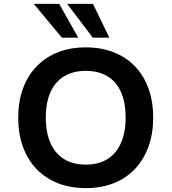

<svg xmlns="http://www.w3.org/2000/svg" viewBox="-20 -959 884 989"><path d="M422 10Q343 10 279 -15Q215 -40 169 -87.5Q123 -135 98.5 -202Q74 -269 74 -353Q74 -437 98.5 -503.5Q123 -570 169 -617.5Q215 -665 279 -690Q343 -715 422 -715Q501 -715 565 -690Q629 -665 674.5 -618Q720 -571 744.5 -504Q769 -437 769 -354Q769 -270 744.5 -203Q720 -136 674.5 -88Q629 -40 565 -15Q501 10 422 10ZM422 -111Q487 -111 532.5 -139Q578 -167 602.5 -221Q627 -275 627 -353Q627 -432 603 -485.5Q579 -539 533 -566.5Q487 -594 422 -594Q357 -594 311 -566.5Q265 -539 240.5 -485.5Q216 -432 216 -353Q216 -275 240.5 -221Q265 -167 311 -139Q357 -111 422 -111ZM458 -765 326 -939H459L543 -765ZM299 -765 154 -939H285L383 -765Z"/></svg>

Font: Nunito Sans 6pt
Style: Bold
Weight: 700
Version: Version 3.101;gftools[0.9.27]